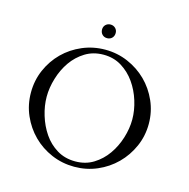

<svg xmlns="http://www.w3.org/2000/svg" viewBox="-84 -600 679 691"><g transform="rotate(15 255.5 -254.0)"><path d="M251 -425.8Q295.9 -425.8 335.7 -408.7Q375.5 -391.6 405.5 -362.1Q435.5 -332.5 453.1 -292.7Q470.7 -252.9 470.7 -208Q470.7 -163.1 453.1 -123.3Q435.5 -83.5 405.5 -53.7Q375.5 -23.9 335.7 -6.8Q295.9 10.3 251 10.3Q206.1 10.3 166 -6.8Q126 -23.9 96.2 -53.7Q66.4 -83.5 49.1 -123Q31.7 -162.6 31.7 -208Q31.7 -253.4 49.1 -293Q66.4 -332.5 96.2 -362.1Q126 -391.6 166 -408.7Q206.1 -425.8 251 -425.8ZM245.6 -518.1Q256.3 -518.1 263.7 -511Q271 -503.9 271 -493.2Q271 -481.9 263.9 -474.6Q256.8 -467.3 245.6 -467.3Q234.4 -467.3 227.3 -474.6Q220.2 -481.9 220.2 -493.2Q220.2 -503.9 227.5 -511Q234.9 -518.1 245.6 -518.1ZM249.5 -406.7Q211.4 -406.7 181.6 -388.4Q151.9 -370.1 131.8 -341.3Q111.8 -312.5 101.1 -277.1Q90.3 -241.7 90.3 -208Q90.3 -174.3 101.1 -138.9Q111.8 -103.5 131.6 -74.5Q151.4 -45.4 181.2 -27.3Q210.9 -9.3 249.5 -9.3Q287.6 -9.3 317.1 -27.6Q346.7 -45.9 366.9 -74.7Q387.2 -103.5 398.2 -138.9Q409.2 -174.3 409.2 -208Q409.2 -241.7 398.2 -277.1Q387.2 -312.5 366.9 -341.3Q346.7 -370.1 317.1 -388.4Q287.6 -406.7 249.5 -406.7Z"/></g></svg>

Font: CAT Linz
Style: Regular
Weight: 400
Designer: Peter Wiegel
Foundry: Peter Wiegel
Version: Version 1.08